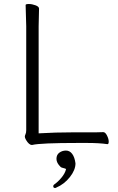

<svg xmlns="http://www.w3.org/2000/svg" viewBox="-20 -715 587 959"><path d="M246 215Q246 210 250 207Q269 194 286.5 173Q304 152 309 133L310 129Q304 126 295 124Q286 122 283 119Q262 99 262 78.5Q262 58 276.5 47.5Q291 37 309.5 37Q328 37 340.5 53.5Q353 70 357 101Q357 134 329 169.5Q301 205 261 222Q258 224 255 224Q246 224 246 215ZM345 -54H458Q482 -54 495 -55H496Q506 -55 514.5 -38Q523 -21 523 -8Q523 5 517 5H516Q477 -1 413 -1H372Q181 -1 141 9H139Q125 9 110 -16Q104 -27 104 -32Q104 -38 107.5 -45Q111 -52 111 -65V-584L108 -690Q108 -695 124 -695Q140 -695 157.5 -688.5Q175 -682 175 -672L173 -583V-49Q256 -54 345 -54Z"/></svg>

Font: Moon Stars Kai T Light
Style: Regular
Weight: 300
Designer: GuiWonder
Version: Version 1.101